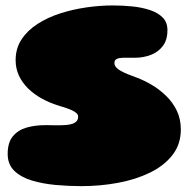

<svg xmlns="http://www.w3.org/2000/svg" viewBox="-20 -642 698 688"><path d="M271.5 25Q226 25 179.5 20.8Q133 16.5 94 4.8Q55 -7 31.2 -30Q7.5 -53 7.5 -90.5Q7.5 -131 26 -153.5Q44.5 -176 75 -184.8Q105.5 -193.5 141 -193.5Q146 -193.5 154.5 -193.5Q163 -193.5 171.2 -193.2Q179.5 -193 184.5 -193Q201.5 -193 215.2 -194Q229 -195 239 -198.2Q249 -201.5 254.5 -207.8Q260 -214 260 -224Q260 -230.5 254.8 -235.8Q249.5 -241 240 -245.8Q230.5 -250.5 217.5 -254.8Q204.5 -259 188.5 -264Q158 -273.5 130.5 -288.5Q103 -303.5 81.8 -324Q60.5 -344.5 48.2 -370.2Q36 -396 36 -426.5Q36 -468.5 57.2 -500.8Q78.5 -533 114.5 -556.2Q150.5 -579.5 195.8 -594Q241 -608.5 289.8 -615.5Q338.5 -622.5 384 -622.5Q419.5 -622.5 454 -619Q488.5 -615.5 517.2 -606Q546 -596.5 563 -579.2Q580 -562 580 -534Q580 -498.5 563.2 -476.8Q546.5 -455 519.8 -445Q493 -435 463 -435Q452.5 -435 445.8 -435Q439 -435 433.8 -435Q428.5 -435 421 -435Q414.5 -435 408.8 -434Q403 -433 398.8 -431Q394.5 -429 392.2 -425.5Q390 -422 390 -416.5Q390 -408 396 -401Q402 -394 412.8 -388Q423.5 -382 438.2 -376Q453 -370 471 -363.5Q496.5 -354 524 -337.8Q551.5 -321.5 575.2 -298.5Q599 -275.5 613.5 -245.5Q628 -215.5 628 -178Q628 -125 598 -86.5Q568 -48 517 -23.2Q466 1.5 402.5 13.2Q339 25 271.5 25Z"/></svg>

Font: Gluten Thin Black
Style: Regular
Weight: 900
Version: Version 1.300